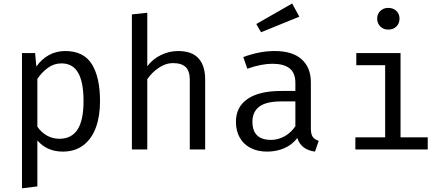

<svg xmlns="http://www.w3.org/2000/svg" viewBox="-20 -837 2502 1075"><path d="M540 -270.3Q540 -186.7 516.9 -123.3Q493.8 -60 446.9 -24.1Q400 11.8 331.8 11.8Q242.6 11.8 189.2 -50.8V206.7L103.1 217.4V-540H176.4L183.6 -464.6Q213.3 -506.7 254.6 -529Q295.9 -551.3 344.6 -551.3Q448.2 -551.3 494.1 -477.9Q540 -404.6 540 -270.3ZM189.2 -395.4V-127.7Q210.8 -95.9 242.8 -77.9Q274.9 -60 312.8 -60Q380.5 -60 414.1 -111.8Q447.7 -163.6 447.7 -270.8Q447.7 -377.4 417.4 -429.7Q387.2 -482.1 324.1 -482.1Q282.6 -482.1 248.5 -457.4Q214.4 -432.8 189.2 -395.4Z M804.6 -466.2Q835.9 -507.2 881.8 -529.2Q927.7 -551.3 976.9 -551.3Q1054.4 -551.3 1091.5 -510.3Q1128.7 -469.2 1128.7 -392.3V0H1042.6V-390.3Q1042.6 -438.5 1020 -461Q997.4 -483.6 949.2 -483.6Q906.7 -483.6 867.7 -456.7Q828.7 -429.7 804.6 -393.3V0H718.5V-756.4L804.6 -765.6Z M1720.5 -117.9Q1720.5 -86.2 1730.8 -71Q1741 -55.9 1764.6 -48.7L1743.6 11.8Q1665.6 1.5 1644.6 -64.1Q1615.9 -26.7 1572.1 -7.4Q1528.2 11.8 1475.4 11.8Q1422.1 11.8 1382.6 -8.7Q1343.1 -29.2 1322.1 -66.9Q1301 -104.6 1301 -154.9Q1301 -238.5 1366.2 -283.1Q1431.3 -327.7 1554.4 -327.7H1633.8V-372.8Q1633.8 -429.2 1601 -454.6Q1568.2 -480 1505.1 -480Q1444.1 -480 1364.6 -452.3L1342.1 -517.4Q1432.3 -551.3 1518.5 -551.3Q1617.4 -551.3 1669 -504.9Q1720.5 -458.5 1720.5 -376.9ZM1633.8 -130.3V-269.2H1555.9Q1470.3 -269.2 1431.8 -240Q1393.3 -210.8 1393.3 -155.9Q1393.3 -53.8 1497.4 -53.8Q1537.4 -53.8 1573.6 -74.1Q1609.7 -94.4 1633.8 -130.3ZM1414.9 -702.6 1615.9 -817.4 1655.9 -743.6 1441.5 -656.4Z M2216.9 -732.8Q2216.9 -706.2 2199.5 -688.7Q2182.1 -671.3 2153.8 -671.3Q2126.7 -671.3 2109.2 -689Q2091.8 -706.7 2091.8 -732.8Q2091.8 -758.5 2109.2 -775.6Q2126.7 -792.8 2153.8 -792.8Q2182.1 -792.8 2199.5 -775.6Q2216.9 -758.5 2216.9 -732.8ZM1974.9 -540H2222.6V-68.2H2374.9V0H1969.7V-68.2H2136.4V-471.8H1974.9Z"/></svg>

Font: Fira Code Fixed
Style: Regular
Weight: 400
Monospace: yes
Designer: Carrois Corporate, Edenspiekermann AG, Nikita Prokopov
Foundry: Carrois Corporate, Edenspiekermann AG, Nikita Prokopov
Version: Version 5.002